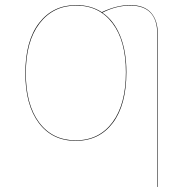

<svg xmlns="http://www.w3.org/2000/svg" viewBox="-20 -547 768 758"><path d="M603 -412V191H601V-412Q601 -525 494 -525Q439 -525 384 -497Q429 -467 454 -406.5Q479 -346 479 -262Q479 -133 425.5 -62Q372 9 279 9Q186 9 133 -62Q80 -133 80 -258Q80 -386 134.5 -456.5Q189 -527 281 -527Q338 -527 382 -499Q441 -527 494 -527Q549 -527 576 -497Q603 -467 603 -412ZM281 -525Q190 -525 136 -454.5Q82 -384 82 -258Q82 -134 134.5 -63.5Q187 7 279 7Q371 7 424 -64Q477 -135 477 -262Q477 -385 424.5 -455Q372 -525 281 -525Z"/></svg>

Font: FiraGO Two
Style: Regular
Weight: 100
Designer: bBox Type
Foundry: bBox Type GmbH
Version: Version 1.001